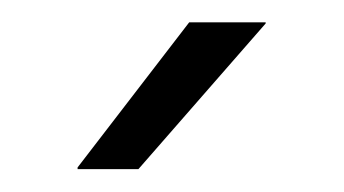

<svg xmlns="http://www.w3.org/2000/svg" viewBox="-20 -702 308 172"><path d="M149.5 -682H218V-681L104 -550.5H49.5V-552Z"/></svg>

Font: Anek Gurmukhi Light
Style: Regular
Weight: 300
Designer: Sarang Kulkarni (Gurmukhi), Yesha Goshar (Latin)
Foundry: Ek Type
Version: Version 1.003